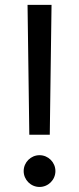

<svg xmlns="http://www.w3.org/2000/svg" viewBox="-20 -747 318 773"><path d="M187.5 -727.3H90.9L98 -204.5H180.4ZM75.3 -58.2C75.3 -23.1 104 5.7 139.2 5.7C174.4 5.7 203.1 -23.1 203.1 -58.2C203.1 -93.4 174.4 -122.2 139.2 -122.2C104 -122.2 75.3 -93.4 75.3 -58.2Z"/></svg>

Font: Margiela Sans
Style: Regular
Weight: 400
Designer: Stefan Endress, Andreas Faust
Version: Version 1.100;FEAKit 1.0